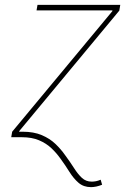

<svg xmlns="http://www.w3.org/2000/svg" viewBox="-20 -561 551 785"><path d="M25.9 0 29.8 -22.5 439.5 -515.6V-518.6H129.4L133.3 -541H471.7L467.8 -517.6L58.6 -24.9L54.2 0ZM352.1 204.1Q321.8 204.1 301.3 186.5Q280.8 168.9 263.9 141.8Q247.1 114.7 227.1 87.4Q210.9 64.5 189.9 44.7Q168.9 24.9 139.6 12.5Q110.4 0 68.8 0H42L45.9 -22.5H72.3Q118.2 -22.5 150.9 -8.5Q183.6 5.4 206.5 27.3Q229.5 49.3 246.1 73.2Q267.1 101.6 282.7 126.2Q298.3 150.9 314.9 166.3Q331.5 181.6 355 181.6Q363.3 181.6 372.3 179.9Q381.3 178.2 391.6 173.8L397.5 194.3Q385.3 199.2 373.5 201.7Q361.8 204.1 352.1 204.1Z"/></svg>

Font: Inter 17pt Thin
Style: Italic
Weight: 250
Italic angle: -9.3988°
Version: Version 4.001;git-66647c0bb